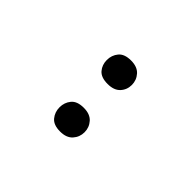

<svg xmlns="http://www.w3.org/2000/svg" viewBox="22 -949 537 537"><g transform="rotate(-45 290.0 -680.5)"><path d="M149 -681Q149 -707 163 -718.5Q177 -730 196 -730Q215 -730 229 -718.5Q243 -707 243 -681Q243 -656 229 -643.5Q215 -631 196 -631Q177 -631 163 -643.5Q149 -656 149 -681ZM337 -681Q337 -707 350.5 -718.5Q364 -730 383 -730Q402 -730 416 -718.5Q430 -707 430 -681Q430 -656 416 -643.5Q402 -631 383 -631Q364 -631 350.5 -643.5Q337 -656 337 -681Z"/></g></svg>

Font: Noto Sans Soyombo
Style: Regular
Weight: 400
Designer: Monotype Design Team
Foundry: Monotype Imaging Inc.
Version: Version 2.001; ttfautohint (v1.8.4.7-5d5b)